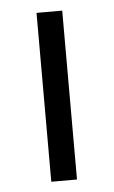

<svg xmlns="http://www.w3.org/2000/svg" viewBox="-41 -491 309 521"><g transform="rotate(-5 113.0 -230.0)"><path d="M148 -460V0H78V-460Z"/></g></svg>

Font: Quattrocento Sans
Style: Regular
Weight: 400
Designer: Pablo Impallari
Foundry: Pablo Impallari, Igino Marini, Brenda Gallo
Version: Version 2.000